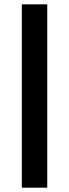

<svg xmlns="http://www.w3.org/2000/svg" viewBox="-20 -682 317 881"><path d="M196.8 -662.1V179.2H80.1V-662.1Z"/></svg>

Font: Tajawal
Style: Bold
Weight: 700
Designer: Boutros Fonts
Foundry: Created by Boutros International 2017
Version: Version 1.700